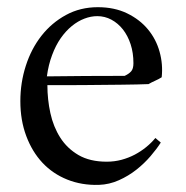

<svg xmlns="http://www.w3.org/2000/svg" viewBox="-20 -501 518 534"><path d="M427.2 -104.5Q416 -86.9 398.7 -66.7Q381.3 -46.4 359.4 -29.1Q337.4 -11.7 310.8 0.2Q284.2 12.2 254.9 13.2Q207.5 14.6 167.2 -1.5Q127 -17.6 98.1 -48.3Q69.3 -79.1 53 -122.8Q36.6 -166.5 36.6 -219.7Q36.6 -271 51.8 -318.1Q66.9 -365.2 95.2 -401.4Q123.5 -437.5 163.3 -459.2Q203.1 -481 252 -481Q298.3 -481 333.5 -463.9Q368.7 -446.8 391.4 -419.4Q414.1 -392.1 423.8 -357.2Q433.6 -322.3 429.7 -286.1Q421.4 -280.8 411.4 -276.4Q401.4 -272 393.1 -267.1Q380.9 -266.6 360.6 -266.1Q340.3 -265.6 315.7 -265.4Q291 -265.1 264.4 -264.9Q237.8 -264.6 212.6 -264.4Q187.5 -264.2 165.8 -264.2Q144 -264.2 129.9 -264.2H111.8Q111.8 -224.6 120.1 -186.5Q128.4 -148.4 147.5 -118.4Q166.5 -88.4 198.2 -69.8Q230 -51.3 276.9 -51.3Q298.3 -51.3 318.1 -56.6Q337.9 -62 355 -71Q372.1 -80.1 386.7 -92Q401.4 -104 412.1 -117.2ZM110.4 -288.6Q218.8 -290 326.7 -290Q338.4 -295.4 344.7 -302.5Q351.1 -309.6 351.1 -325.2Q351.1 -354 343.3 -377.9Q335.4 -401.9 321.8 -419.2Q308.1 -436.5 289.8 -446.3Q271.5 -456.1 250.5 -456.1Q232.9 -456.1 214.8 -449.2Q196.8 -442.4 179.9 -428.7Q163.1 -415 148.9 -394.8Q134.8 -374.5 125 -348.1Q114.7 -320.8 110.4 -288.6Z"/></svg>

Font: Varendra
Style: Regular
Weight: 400
Designer: Jacob Thomas
Foundry: Bangla Type Foundry
Version: Version 1.008